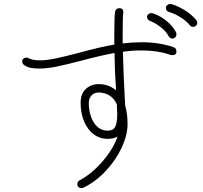

<svg xmlns="http://www.w3.org/2000/svg" viewBox="-20 -886 1040 986"><path d="M955 -756Q937 -779 906 -798Q875 -817 849 -824Q832 -828 832 -847Q832 -854 838.5 -859.5Q845 -865 853 -866Q858 -866 860 -865Q892 -856 928 -834Q964 -812 988 -783Q991 -779 993 -770Q993 -760 986.5 -754Q980 -748 972 -748Q961 -748 955 -756ZM846 -700Q834 -724 806 -746Q778 -768 752 -778Q735 -784 735 -800Q735 -808 742.5 -813.5Q750 -819 758 -819Q763 -819 769 -816Q800 -806 832 -781Q864 -756 882 -724Q886 -718 886 -711Q886 -700 879.5 -694Q873 -688 865 -688Q853 -688 846 -700ZM886 -620Q886 -603 864 -603Q859 -603 856 -604Q791 -627 706 -627Q656 -627 611 -620Q615 -483 620 -398L623 -343Q635 -303 635 -249Q635 -193 605.5 -129Q576 -65 524 -9Q472 47 408 78Q405 80 398 80Q389 80 383 74.5Q377 69 377 60Q377 46 389 40Q451 7 506 -56.5Q561 -120 584 -185Q565 -173 533 -173Q492 -173 460.5 -197Q429 -221 411.5 -263Q394 -305 394 -358Q394 -405 421 -429.5Q448 -454 486 -454Q539 -454 576 -422Q569 -524 568 -614Q501 -602 392 -573Q319 -554 270.5 -544Q222 -534 182 -534Q156 -534 138 -537.5Q120 -541 105 -551Q94 -559 94 -570Q94 -579 100 -584.5Q106 -590 115 -590Q123 -590 126 -588Q146 -576 184 -576Q219 -576 266.5 -586Q314 -596 382 -614Q499 -646 567 -657V-711Q567 -803 571 -825Q574 -844 595 -844Q602 -844 607.5 -839.5Q613 -835 613 -827V-820Q610 -798 610 -724V-663Q658 -669 707 -669Q798 -669 870 -644Q879 -641 882.5 -635.5Q886 -630 886 -620ZM582 -302Q582 -314 580 -350Q567 -380 542.5 -395.5Q518 -411 486 -411Q464 -411 450 -396Q436 -381 436 -358Q436 -297 462.5 -256Q489 -215 533 -215Q560 -215 571 -233.5Q582 -252 582 -302Z"/></svg>

Font: Tsukimi Rounded Light
Style: Regular
Weight: 300
Designer: Takashi Funayama
Foundry: Takashi Funayama
Version: Version 1.032; ttfautohint (v1.8.3)